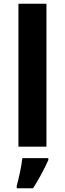

<svg xmlns="http://www.w3.org/2000/svg" viewBox="-20 -780 345 1021"><path d="M227 0V-760H78V0ZM237 71V61H99C94 104 80 169 69 208V221H156C190 168 217 115 237 71Z"/></svg>

Font: Noto Sans Lisu
Style: Bold
Weight: 700
Designer: Monotype Design Team. David Williams.
Foundry: Monotype Imaging Inc.
Version: Version 2.102